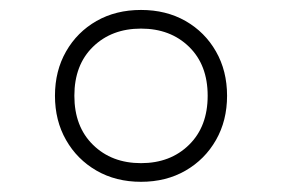

<svg xmlns="http://www.w3.org/2000/svg" viewBox="-20 -768 567 386"><path d="M263.5 -402.5Q213 -402.5 174 -425Q135 -447.5 112.8 -486.5Q90.5 -525.5 90.5 -575.5Q90.5 -625.5 112.8 -664.5Q135 -703.5 174 -725.8Q213 -748 263.5 -748Q314 -748 353 -725.8Q392 -703.5 414.2 -664.5Q436.5 -625.5 436.5 -575.5Q436.5 -525.5 414.2 -486.5Q392 -447.5 353 -425Q314 -402.5 263.5 -402.5ZM263.5 -440Q322.5 -440 360 -476.8Q397.5 -513.5 397.5 -575.5Q397.5 -637.5 360 -674Q322.5 -710.5 263.5 -710.5Q204.5 -710.5 167 -674Q129.5 -637.5 129.5 -575.5Q129.5 -513.5 167 -476.8Q204.5 -440 263.5 -440Z"/></svg>

Font: Encode Sans Expanded Expanded ExtraLight
Style: Regular
Weight: 200
Width: 7
Designer: Multiple Designers
Foundry: Impallari Type
Version: Version 3.000; ttfautohint (v1.8.3) -l 8 -r 50 -G 200 -x 14 